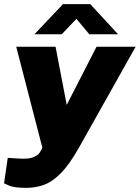

<svg xmlns="http://www.w3.org/2000/svg" viewBox="-38 -743 676 928"><path d="M89.5 165Q30.5 165 6 154Q-18.5 143 -18.5 143L-0.5 20L48.5 23Q98.5 27 122.2 17.2Q146 7.5 153.5 -4.8Q161 -17 162.5 -20L166.5 -30L40.5 -517H230.5L284.5 -236L428.5 -517H617.5L344 -30Q298 51.5 256.8 93.5Q215.5 135.5 174.8 150.2Q134 165 89.5 165ZM128.5 -577.5 266.5 -723H398.5L532.5 -577.5H393.5L331.5 -652L260.5 -577.5Z"/></svg>

Font: Public Sans Black
Style: Italic
Weight: 900
Italic angle: -8°
Designer: The Public Sans project authors (U.S. Web Design System). Libre Franklin designed by Pablo Impallari and Rodrigo Fuenzal
Version: Version 1.007; ttfautohint (v1.8.1) -l 8 -r 50 -G 200 -x 14 